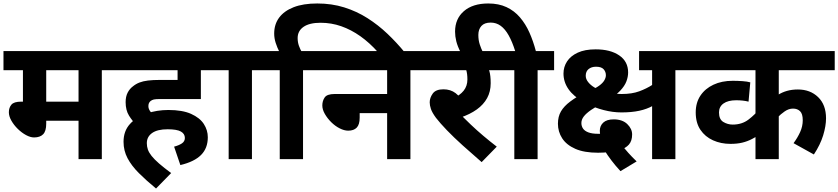

<svg xmlns="http://www.w3.org/2000/svg" viewBox="-20 -916 4824 1105"><path d="M566 -512V0H432V-221H246V-204Q246 -161 228 -143Q210 -125 176 -125Q155 -125 130 -138.5Q105 -152 82.5 -174Q60 -196 45.5 -221.5Q31 -247 31 -270Q31 -296 45.5 -313.5Q60 -331 102 -331L112 -331V-512H0V-622H661V-512ZM432 -512H246V-331H432Z M768 -194Q742 -219 722.5 -250.5Q703 -282 703 -328Q703 -360 714.5 -382.5Q726 -405 745 -419Q762 -433 782.5 -441Q803 -449 831.5 -452.5Q860 -456 900 -456H1002V-512H646V-622H1230V-512H1136V-346H904Q876 -346 865.5 -343.5Q855 -341 847 -335Q840 -329 837 -322Q834 -315 834 -305Q834 -289 845.5 -274Q857 -259 881 -242ZM982 -72Q1009 -79 1026.5 -90.5Q1044 -102 1044 -122Q1044 -146 1021 -159Q998 -172 945 -172Q886 -172 855.5 -150.5Q825 -129 825 -92Q825 -73 831 -55.5Q837 -38 852.5 -18.5Q868 1 895.5 25Q923 49 965 80L878 169Q821 122 779 80Q737 38 714 -5.5Q691 -49 691 -100Q691 -162 728 -202.5Q765 -243 824 -263Q883 -283 949 -283Q1030 -283 1080 -260.5Q1130 -238 1153 -202.5Q1176 -167 1176 -126Q1176 -63 1137 -24Q1098 15 1018 34Z M1430 -512V0H1296V-512H1216V-622H1525V-512Z M1806 -896Q1889 -896 1961 -873.5Q2033 -851 2095 -811.5Q2157 -772 2210 -721.5Q2263 -671 2309 -615H2156Q2107 -670 2054 -707.5Q2001 -745 1944 -765Q1887 -785 1825 -785Q1761 -785 1727 -761.5Q1693 -738 1693 -697Q1693 -673 1700.5 -652Q1708 -631 1718 -615H1589Q1575 -643 1566.5 -669.5Q1558 -696 1558 -723Q1558 -776 1586.5 -814.5Q1615 -853 1670 -874.5Q1725 -896 1806 -896ZM1590 -512H1510V-622H1819V-512H1724V0H1590Z M1804 -622H2436V-512H2342V0H2208V-265H2050V-239Q2050 -199 2033 -181.5Q2016 -164 1984 -164Q1961 -164 1934.9 -177.3Q1908.7 -190.6 1886.3 -212.8Q1864 -235 1849.5 -260.3Q1835 -285.6 1835 -309.2Q1835 -335 1848.5 -355Q1862 -375 1906 -375H2208V-512H1804Z M2766 -512 2778 -551Q2789 -532 2796.5 -506.5Q2804 -481 2804 -437Q2804 -389 2783.5 -351.5Q2763 -314 2724 -286Q2685 -258 2629 -239L2630 -257Q2656 -231 2689.5 -199Q2723 -167 2761.5 -134.5Q2800 -102 2839 -72L2752 17Q2694 -33 2642.5 -79.5Q2591 -126 2552 -166.5Q2513 -207 2489 -238Q2467 -268 2460 -289Q2453 -310 2453 -327Q2453 -353 2470.5 -377.5Q2488 -402 2532 -402Q2573 -402 2602 -380Q2631 -358 2656 -311L2584 -348Q2627 -367 2648.5 -394Q2670 -421 2670 -459Q2670 -491 2663 -514Q2656 -537 2645 -553L2680 -512H2422V-622H2875V-512Z M2631 -615Q2613 -650 2606 -678.5Q2599 -707 2599 -734Q2599 -808 2650 -852Q2701 -896 2790 -896Q2850 -896 2895 -875Q2940 -854 2972.5 -816Q3005 -778 3027 -728.5Q3049 -679 3064 -622H3169V-512H3074V0H2940V-512H2860V-622H2945Q2928 -676 2907.5 -712.5Q2887 -749 2861.5 -767.5Q2836 -786 2804 -786Q2768 -786 2750.5 -766.5Q2733 -747 2733 -715Q2733 -685 2741 -660.5Q2749 -636 2760 -614Z M3867 -512V0H3733V-361L3737 -307Q3703 -288 3659 -278.5Q3615 -269 3556 -269Q3507 -269 3454.5 -282.5Q3402 -296 3355 -320L3339 -329Q3281 -361 3252 -402.5Q3223 -444 3223 -493Q3223 -531 3243.5 -562.5Q3264 -594 3305 -613Q3346 -632 3408 -632Q3493 -632 3544 -597Q3595 -562 3595 -499Q3595 -474 3585 -447.5Q3575 -421 3549 -393.5Q3523 -366 3474 -337L3451 -324Q3409 -302 3381.5 -283Q3354 -264 3340 -246Q3326 -228 3326 -208Q3326 -190 3335.5 -176Q3345 -162 3366.5 -154Q3388 -146 3422 -146Q3435 -146 3443.5 -146Q3452 -146 3459 -147L3556 -83Q3575 -60 3596 -36.5Q3617 -13 3644 13L3551 69Q3523 39 3499.5 8Q3476 -23 3460 -49L3444 -113Q3440 -122 3436 -135.5Q3432 -149 3432 -163Q3432 -192 3452 -210.5Q3472 -229 3512 -229Q3562 -229 3590 -202Q3618 -175 3618 -142Q3618 -105 3599.5 -84Q3581 -63 3546 -52L3494 -43Q3478 -39 3455 -38Q3432 -37 3422 -37Q3342 -37 3291 -59.5Q3240 -82 3215.5 -120Q3191 -158 3191 -204Q3191 -245 3208.5 -275Q3226 -305 3261.5 -331.5Q3297 -358 3351 -388L3373 -393Q3408 -408 3428.5 -423Q3449 -438 3458 -453.5Q3467 -469 3467 -483Q3467 -503 3454 -517.5Q3441 -532 3410 -532Q3384 -532 3367.5 -518.5Q3351 -505 3351 -480Q3351 -461 3365 -443.5Q3379 -426 3400.5 -413Q3422 -400 3445 -393L3469 -386Q3491 -381 3513.5 -378Q3536 -375 3558 -375Q3617 -375 3659 -390.5Q3701 -406 3735 -428L3733 -396V-512H3658V-622H3961V-512Z M4784 -512H4462V-337L4456 -369Q4481 -385 4509.5 -393Q4538 -401 4572 -401Q4643 -401 4688.5 -357Q4734 -313 4734 -235Q4734 -191 4717.5 -137Q4701 -83 4664 -27L4547 -92Q4570 -123 4585 -156Q4600 -189 4600 -224Q4600 -261 4584.5 -276Q4569 -291 4544 -291Q4519 -291 4495.5 -274.5Q4472 -258 4456 -241L4462 -260V0H4328V-187L4364 -149Q4335 -130 4308 -116Q4281 -102 4251.5 -95Q4222 -88 4184 -88Q4129 -88 4083.5 -108.5Q4038 -129 4011 -169Q3984 -209 3984 -269Q3984 -325 4011 -365.5Q4038 -406 4086 -428.5Q4134 -451 4197 -451Q4225 -451 4253.5 -449Q4282 -447 4298 -442L4288 -331Q4273 -335 4254.5 -337Q4236 -339 4217 -339Q4170 -339 4144 -320.5Q4118 -302 4118 -269Q4118 -229 4143 -214Q4168 -199 4197 -199Q4250 -199 4288 -228Q4326 -257 4351 -290L4328 -202V-512H3947V-622H4784Z"/></svg>

Font: Noto Sans Devanagari
Style: Regular
Weight: 400
Designer: Jelle Bosma - Monotype Design Team
Foundry: Monotype Imaging Inc.
Version: Version 2.003